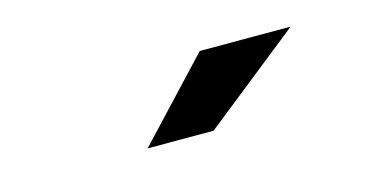

<svg xmlns="http://www.w3.org/2000/svg" viewBox="-33 -851 666 343"><g transform="rotate(-15 300.0 -679.0)"><path d="M344 -751H512L331 -607H209Z"/></g></svg>

Font: APTA Sans Regular
Style: Bold Italic
Weight: 700
Version: Version 7.200